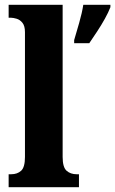

<svg xmlns="http://www.w3.org/2000/svg" viewBox="-20 -780 480 800"><path d="M16 0V-54H27Q52 -54 68 -68.5Q84 -83 84 -126V-646Q84 -672 73.5 -685Q63 -698 49 -702Q35 -706 27 -706H16V-760H241V-126Q241 -83 257.5 -68.5Q274 -54 299 -54H309V0ZM289 -613Q298 -643 310 -685Q322 -727 327 -760H440V-750Q432 -729 417 -702Q402 -675 384.5 -648.5Q367 -622 352 -600H289Z"/></svg>

Font: Noto Serif Georgian Condensed ExtraBold
Style: Regular
Weight: 800
Width: 3
Designer: Monotype Design Team, Akaki Razmadze
Foundry: Google LLC
Version: Version 2.003; ttfautohint (v1.8.4.7-5d5b)